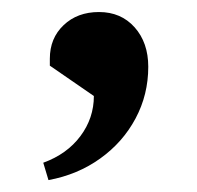

<svg xmlns="http://www.w3.org/2000/svg" viewBox="-20 -162 333 324"><path d="M61.8 141.9 53 112.6Q93 98.1 115.7 67.7Q138.4 37.3 138.4 0L64.1 -51.2V-62.9Q64.1 -97.6 87.4 -119.6Q110.6 -141.7 147.1 -141.7Q184.2 -141.7 207.2 -115.9Q230.2 -90 230.2 -49.3Q230.2 -2.3 208.8 37.8Q187.4 78 149.2 105.4Q111.1 132.8 61.8 141.9Z"/></svg>

Font: Platypi Light
Style: Regular
Weight: 300
Designer: David Sargent
Foundry: Bolt Cutter Type
Version: Version 1.200